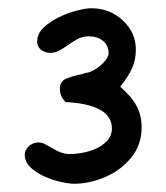

<svg xmlns="http://www.w3.org/2000/svg" viewBox="-20 -747 403 465"><path d="M160 -302Q147 -302 127 -306.5Q107 -311 87 -320Q67 -329 53.5 -342Q40 -355 40 -372Q40 -384 50 -393Q60 -402 73 -402Q81 -402 89 -398Q97 -394 105 -389Q115 -383 125.5 -378.5Q136 -374 149 -374Q173 -374 196.5 -381Q220 -388 235.5 -402Q251 -416 251 -436Q251 -494 138 -500L137 -502Q125 -514 125 -532Q125 -551 142.5 -557.5Q160 -564 177 -567Q182 -569 187 -570Q192 -571 196 -572Q216 -580 229.5 -594Q243 -608 243 -618Q243 -637 229.5 -648Q216 -659 195 -659Q179 -659 166 -651.5Q153 -644 142 -636Q132 -629 122.5 -624Q113 -619 102 -619Q89 -619 79.5 -626.5Q70 -634 70 -646Q70 -665 85.5 -680Q101 -695 123 -705.5Q145 -716 166.5 -721.5Q188 -727 201 -727Q246 -727 277.5 -697.5Q309 -668 309 -627Q309 -602 300 -582Q291 -562 271 -537Q299 -513 311 -490Q323 -467 323 -439Q323 -396 297.5 -365Q272 -334 234 -318Q196 -302 160 -302Z"/></svg>

Font: Fuzzy Bubbles
Style: Bold
Weight: 700
Designer: Robert E. Leuschke
Foundry: Robert E. Leuschke
Version: Version 1.010; ttfautohint (v1.8.3)